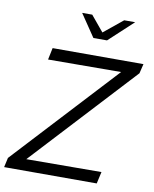

<svg xmlns="http://www.w3.org/2000/svg" viewBox="-115 -996 861 1070"><g transform="rotate(10 315.5 -461.0)"><path d="M0 0ZM-17 0 -5 -54 533 -635 120 -633 134 -700H648L635 -646L97 -65L522 -67L507 0ZM319 -922 392 -834 500 -922H562L425 -795H348L262 -922Z"/></g></svg>

Font: Red Hat Text
Style: Italic
Weight: 400
Italic angle: -12°
Designer: Pentagram / MCKL
Foundry: Pentagram / MCKL
Version: Version 1.005; Red Hat Text Italic